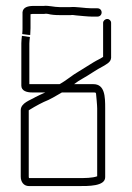

<svg xmlns="http://www.w3.org/2000/svg" viewBox="-20 -630 445 648"><path d="M244 -29H78C77 -31 77 -33 77 -34V-258C78 -258 78 -258 79 -259C88 -265 103 -273 112 -278L128 -286C149 -294 170 -307 189 -318H295C298 -318 300 -318 303 -317C303 -316 303 -316 304 -315C305 -305 308 -275 308 -264V-35C291 -29 267 -29 244 -29ZM88 -318H133C122 -313 108 -307 99 -302C83 -292 50 -283 50 -258V-34C50 -16 60 -2 78 -2H244C278 -2 335 -1 335 -32V-265C335 -304 334 -346 295 -346H230L244 -356L259 -365C281 -377 305 -395 329 -407C340 -414 354 -420 355 -435V-553C355 -560 349 -566 342 -566C335 -566 328 -560 328 -553V-438C316 -430 311 -429 296 -420C277 -408 265 -401 246 -389C223 -376 205 -359 181 -346H79V-483C79 -490 80 -497 81 -505L54 -509C53 -500 52 -492 52 -484V-341C52 -323 71 -318 88 -318ZM323 -588C323 -596 317 -602 309 -602H289C267 -602 237 -608 217 -606H181C162 -606 144 -612 127 -610H94C75 -610 58 -606 56 -589V-535C56 -530 56 -524 55 -515C57 -515 82 -511 82 -512L83 -535V-582C87 -583 91 -583 94 -583H129C133 -584 137 -584 142 -583C153 -580 167 -579 181 -579H219C224 -580 230 -579 237 -578C249 -577 277 -574 289 -574H309C317 -574 323 -580 323 -588Z"/></svg>

Font: Electronic
Style: Lt
Weight: 300
Version: Version 1.011